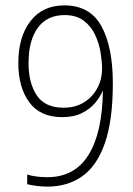

<svg xmlns="http://www.w3.org/2000/svg" viewBox="-20 -681 495 713"><path d="M399 -372Q399 -234 369.5 -149.5Q340 -65 285.5 -26.5Q231 12 156 12Q138 12 117 9.5Q96 7 81 3V-33Q96 -28 115.5 -25.5Q135 -23 156 -23Q257 -23 308.5 -105.5Q360 -188 362 -343H361Q352 -321 333 -298.5Q314 -276 284 -261Q254 -246 211 -246Q129 -246 88.5 -301.5Q48 -357 48 -447Q48 -544 93 -602.5Q138 -661 219 -661Q314 -661 356.5 -584Q399 -507 399 -372ZM220 -625Q155 -625 120.5 -578Q86 -531 86 -446Q86 -373 116.5 -327Q147 -281 216 -281Q260 -281 292 -301Q324 -321 341.5 -354Q359 -387 359 -426Q359 -452 353.5 -486Q348 -520 333 -552Q318 -584 290.5 -604.5Q263 -625 220 -625Z"/></svg>

Font: Noto Sans Telugu Condensed ExtraLight
Style: Regular
Weight: 200
Width: 3
Designer: Jelle Bosma - Monotype Design Team
Foundry: Monotype Imaging Inc.
Version: Version 2.005; ttfautohint (v1.8.4.7-5d5b)